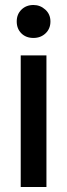

<svg xmlns="http://www.w3.org/2000/svg" viewBox="-20 -749 270 769"><path d="M63 0V-527H166V0ZM114 -597Q84 -597 65.5 -615.5Q47 -634 47 -663Q47 -692 66 -710.5Q85 -729 114 -729Q141 -729 161.5 -710.5Q182 -692 182 -663Q182 -634 162.5 -615.5Q143 -597 114 -597Z"/></svg>

Font: Onest Medium
Style: Regular
Weight: 500
Designer: Dmitri Voloshin, Andrey Kudryavtsev
Foundry: Dmitri Voloshin, Andrey Kudryavtsev
Version: Version 1.000;gftools[0.9.33]